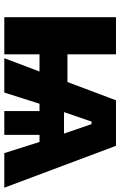

<svg xmlns="http://www.w3.org/2000/svg" viewBox="147 -707 560 894"><g transform="rotate(90 427.0 -260.0)"><path d="M60 0H233V-164H313L251 0H411L463 -164H497V0H608V-164H641L693 0H854L659 -520H447L362 -294H233V-520H60ZM502 -278 546 -406H558L602 -278Z"/></g></svg>

Font: Fixel Text ExtraBold
Style: Regular
Weight: 800
Width: 4
Designer: AlfaBravo + MacPaw
Foundry: Kyrylo Tkachov, Marchela Mozhyna, Serhii Makarenko, Maria Weinstein, Zakhar Kryvoshyya
Version: Version 1.211